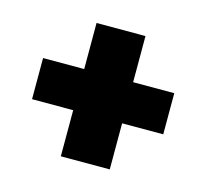

<svg xmlns="http://www.w3.org/2000/svg" viewBox="-66 -539 562 523"><g transform="rotate(15 215.0 -277.0)"><path d="M146 -89V-219H30V-335H146V-465H284V-335H400V-219H284V-89Z"/></g></svg>

Font: Tac One
Style: Regular
Weight: 400
Designer: Oluseyi Olusanya, David Udoh, Eyiyemi Adegbite, Mirko Velimirović
Version: Version 1.003; ttfautohint (v1.8.4.7-5d5b)